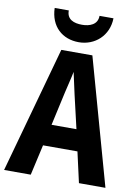

<svg xmlns="http://www.w3.org/2000/svg" viewBox="-100 -1098 775 1071"><g transform="rotate(10 287.0 -562.5)"><path d="M454 -1032H375C375 -981 329 -966 287 -966C241 -966 200 -981 201 -1032H121C124 -927 193 -867 286 -867C377 -867 452 -933 454 -1032ZM424 -93H574L374 -808H198L0 -93H151L190 -266H385ZM314 -576 358 -387H217L259 -577C265 -605 281 -666 287 -699C295 -661 304 -621 314 -576Z"/></g></svg>

Font: Noto Sans Kannada UI Condensed
Style: Bold
Weight: 700
Width: 3
Designer: Jelle Bosma - Monotype Design Team
Foundry: Monotype Imaging Inc.
Version: Version 2.005